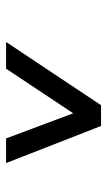

<svg xmlns="http://www.w3.org/2000/svg" viewBox="123 -908 360 647"><g transform="rotate(90 303.5 -585.0)"><path d="M122 -425 335 -745H405L530 -425H447L350 -684H384L212 -425Z"/></g></svg>

Font: Plus Jakarta Sans
Style: Italic
Weight: 400
Italic angle: -8°
Designer: Gumpita Rahayu
Foundry: Tokotype
Version: Version 2.006